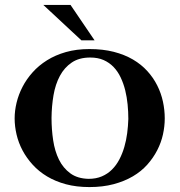

<svg xmlns="http://www.w3.org/2000/svg" viewBox="-20 -740 725 775"><path d="M39.1 -262.2Q39.1 -293 46.9 -325.4Q54.7 -357.9 70.8 -389.2Q86.9 -420.4 111.6 -448Q136.2 -475.6 169.7 -496.6Q203.1 -517.6 245.8 -529.8Q288.6 -542 340.8 -542Q395.5 -542 439.2 -530.8Q482.9 -519.5 516.6 -499.8Q550.3 -480 574.7 -453.1Q599.1 -426.3 614.7 -395Q630.4 -363.8 637.7 -329.8Q645 -295.9 645 -262.2Q645 -230 637.7 -197Q630.4 -164.1 614.5 -133.3Q598.6 -102.5 574.5 -75.4Q550.3 -48.3 516.4 -28.3Q482.4 -8.3 438.7 3.4Q395 15.1 340.8 15.1Q288.6 15.1 246.1 3.7Q203.6 -7.8 170.2 -27.8Q136.7 -47.9 112.1 -75Q87.4 -102.1 71 -132.8Q54.7 -163.6 46.9 -196.8Q39.1 -230 39.1 -262.2ZM188 -264.2Q188 -217.8 194.6 -173.8Q201.2 -129.9 218 -95.7Q234.9 -61.5 263.9 -40.3Q293 -19 337.9 -18.1Q367.7 -18.1 391.1 -28.1Q414.6 -38.1 432.1 -55.7Q449.7 -73.2 461.9 -96.7Q474.1 -120.1 481.9 -147Q489.7 -173.8 493.4 -202.6Q497.1 -231.4 498 -259.8Q498 -288.6 495.1 -318.4Q492.2 -348.1 485.4 -375.7Q478.5 -403.3 467 -427.5Q455.6 -451.7 438.5 -469.5Q421.4 -487.3 398.2 -497.6Q375 -507.8 344.2 -507.8Q299.3 -507.8 269.5 -487.5Q239.7 -467.3 221.7 -433.6Q203.6 -399.9 196 -355.7Q188.5 -311.5 188 -264.2ZM264.6 -720.2 361.8 -577.1H308.6L154.8 -720.2Z"/></svg>

Font: Uncial Antiqua
Style: Regular
Weight: 400
Version: Version 1.000